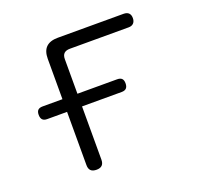

<svg xmlns="http://www.w3.org/2000/svg" viewBox="-103 -661 807 783"><g transform="rotate(-20 300.0 -270.0)"><path d="M189 10Q172 10 164 2Q156 -6 156 -22V-253H70Q56 -253 49.5 -260Q43 -267 43 -281Q43 -295 49.5 -301.5Q56 -308 70 -308H156V-483Q156 -517 173 -533.5Q190 -550 224 -550H509Q524 -550 531.5 -542.5Q539 -535 539 -521Q539 -507 531.5 -499Q524 -491 510 -491H255Q238 -491 229.5 -483Q221 -475 221 -458V-308H393Q407 -308 413.5 -301.5Q420 -295 420 -281Q420 -267 413.5 -260Q407 -253 393 -253H221V-22Q221 -6 213 2Q205 10 189 10Z"/></g></svg>

Font: Maple Mono NL ExtraLight
Style: Regular
Weight: 275
Monospace: yes
Designer: subframe7536
Version: Version 7.000